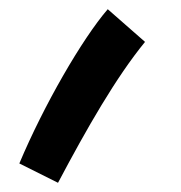

<svg xmlns="http://www.w3.org/2000/svg" viewBox="-20 -205 394 417"><path d="M106 192C169 73 232 -37 295 -114L214 -185C158 -120 75 24 22 150Z"/></svg>

Font: Noto Sans Arabic Cond SemBd
Style: Regular
Weight: 600
Width: 3
Designer: Monotype Design Team, Nadine Chahine, Nizar Qandah and Khaled Hosny
Foundry: Monotype Imaging Inc.
Version: Version 2.012